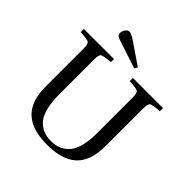

<svg xmlns="http://www.w3.org/2000/svg" viewBox="-233 -1066 1257 1257"><g transform="rotate(45 395.5 -438.0)"><path d="M29 -663V-692H308V-663Q243 -658 230.5 -649.5Q218 -641 218 -599V-275Q218 -140 263 -80Q310 -20 395 -20Q481 -20 528 -80Q573 -140 573 -275V-599Q573 -641 561 -650Q549 -659 483 -663V-692H762V-663Q697 -658 684.5 -649.5Q672 -641 672 -599V-255Q672 -163 645 -107Q588 15 395 15Q203 15 146 -107Q119 -161 119 -253V-599Q119 -641 107 -650Q95 -659 29 -663ZM215 -841Q215 -856 225.5 -872Q236 -888 247 -890Q248 -890 250.5 -890.5Q253 -891 254 -891Q270 -891 312 -863L457 -764L446 -742L276 -798Q239 -809 227 -817Q215 -825 215 -841Z"/></g></svg>

Font: Heuristica
Style: Regular
Weight: 400
Version: Version 1.0.1 ; ttfautohint (v1.4.1)